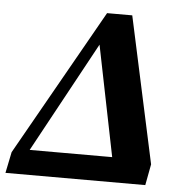

<svg xmlns="http://www.w3.org/2000/svg" viewBox="-56 -704 708 751"><g transform="rotate(5 298.0 -328.5)"><path d="M-7.2 0H541.8L557.4 -82.8L433.2 -657H334.3L9.8 -82.8L-7.2 0ZM63.5 -68.5 328.8 -555.8 310.2 -558.8 409.8 -65.5 432.7 -97.7H47.8L63.5 -68.5Z"/></g></svg>

Font: Source Serif Variable
Style: Italic
Weight: 389
Italic angle: -12°
Designer: Frank Grießhammer
Foundry: Adobe Systems Incorporated
Version: Version 3.001;hotconv 1.0.111;makeotfexe 2.5.65597